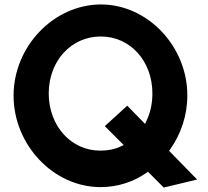

<svg xmlns="http://www.w3.org/2000/svg" viewBox="-20 -832 936 863"><path d="M41 -402C41 -182 219 9 432 9C508 9 579 -14 638 -55L645 -60L716 11L866 -25L740 -154L745 -161C793 -229 822 -313 822 -402C823 -621 646 -812 433 -812C220 -811 41 -622 41 -402ZM199 -412C199 -557 299 -668 433 -668C566 -668 665 -557 665 -412C665 -367 656 -325 638 -288L632 -275L552 -357L451 -265L536 -180L523 -174C496 -161 465 -155 432 -155C299 -154 199 -267 199 -412Z"/></svg>

Font: Rabbid Highway Sign IV
Style: Obl
Weight: 400
Foundry: Cannot Into Space Fonts
Version: Version 0.277